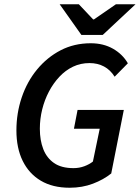

<svg xmlns="http://www.w3.org/2000/svg" viewBox="-20 -869 656 901"><path d="M307 12Q227 12 171.5 -21Q116 -54 86.5 -114Q57 -174 57 -257Q57 -338 82 -412Q107 -486 154 -543Q201 -600 264.5 -633Q328 -666 406 -666Q465 -666 510 -640.5Q555 -615 580 -572L518 -509Q498 -541 468 -557Q438 -573 400 -573Q358 -573 322.5 -556Q287 -539 258.5 -508.5Q230 -478 209.5 -439Q189 -400 178 -355.5Q167 -311 167 -265Q167 -211 183 -169.5Q199 -128 233.5 -104Q268 -80 325 -80Q352 -80 376 -89Q400 -98 416 -111L448 -265H327L344 -353H561L502 -55Q466 -26 416 -7Q366 12 307 12ZM362 -705 260 -849H350L417 -778H421L524 -849H616L462 -705Z"/></svg>

Font: Source Sans 3 SemiBold
Style: Italic
Weight: 600
Italic angle: -11°
Designer: Paul D. Hunt
Foundry: Adobe
Version: Version 3.046;hotconv 1.0.118;makeotfexe 2.5.65603